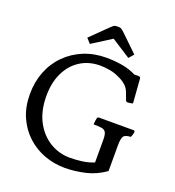

<svg xmlns="http://www.w3.org/2000/svg" viewBox="-163 -1127 1086 1191"><g transform="rotate(20 380.0 -532.0)"><path d="M399 -64Q328 -64 263.5 -88Q199 -112 148.5 -158.5Q98 -205 69 -271Q40 -337 40 -421Q40 -502 67 -570.5Q94 -639 144.5 -689.5Q195 -740 262.5 -767.5Q330 -795 411 -795Q462 -795 513 -786.5Q564 -778 607 -756H636Q648 -756 649 -745L661 -585Q653 -582 642.5 -580.5Q632 -579 627 -579Q617 -579 613 -590L596 -636Q587 -661 566 -679.5Q545 -698 516 -710Q488 -724 454.5 -730Q421 -736 390 -736Q316 -736 259 -699.5Q202 -663 170.5 -596.5Q139 -530 140 -440Q141 -344 178 -275.5Q215 -207 275.5 -170.5Q336 -134 408 -134Q446 -134 487.5 -139.5Q529 -145 565 -160V-310Q565 -345 556.5 -359Q548 -373 528.5 -376Q509 -379 476 -379Q476 -392 478 -403.5Q480 -415 481 -420Q484 -430 492 -430H720Q730 -430 730 -420Q730 -416 726.5 -404Q723 -392 719 -385Q682 -384 672 -367.5Q662 -351 662 -310V-139Q603 -96 533.5 -80Q464 -64 399 -64ZM255 -871 366 -980Q375 -989 382.5 -994.5Q390 -1000 402 -1000H417Q429 -1000 436.5 -994Q444 -988 453 -980L565 -872L537 -840L411 -921L283 -840Z"/></g></svg>

Font: Gowun Batang
Style: Bold
Weight: 700
Designer: Yanghee Ryu
Foundry: Yanghee Ryu
Version: Version 2.000